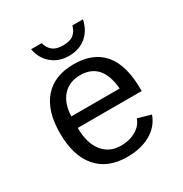

<svg xmlns="http://www.w3.org/2000/svg" viewBox="-168 -842 936 981"><g transform="rotate(-30 300.0 -351.5)"><path d="M157.2 -245.6Q157.2 -156.7 196.5 -106.4Q235.8 -56.2 304.2 -56.2Q354.5 -56.2 392.3 -77.9Q430.2 -99.6 442.9 -137.2L520 -115.2Q498.5 -54.7 441.2 -22.5Q383.8 9.8 304.2 9.8Q189 9.8 127 -62Q64.9 -133.8 64.9 -267.6Q64.9 -397.9 125.7 -468Q186.5 -538.1 301.3 -538.1Q416 -538.1 475.1 -468.3Q534.2 -398.4 534.2 -257.3V-245.6ZM302.2 -473.1Q236.8 -473.1 198.7 -430.4Q160.6 -387.7 158.2 -313H443.4Q429.7 -473.1 302.2 -473.1ZM304.2 -586.4Q243.7 -586.4 202.9 -621.1Q162.1 -655.8 151.9 -712.9H213.9Q222.2 -682.1 243.2 -665Q264.2 -647.9 304.2 -647.9Q345.7 -647.9 366.5 -665Q387.2 -682.1 395.5 -712.9H457.5Q445.8 -654.8 405.5 -620.6Q365.2 -586.4 304.2 -586.4Z"/></g></svg>

Font: Courier New
Style: Regular
Weight: 400
Designer: Steve Matteson
Foundry: Ascender Corporation
Version: Version 2.00.3